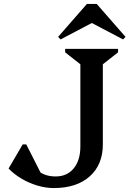

<svg xmlns="http://www.w3.org/2000/svg" viewBox="-20 -938 657 974"><path d="M252.8 16Q212.6 16 170.1 3.5Q127.7 -9.1 89.4 -31.6Q51.2 -54.1 23.5 -83.1L95.2 -205.6H113.2L196.9 -40.6H109V-154.5Q143.8 -92.8 178.1 -67.8Q212.4 -42.9 262.3 -42.9Q320.5 -42.9 354.1 -84Q387.7 -125.1 387.7 -195.5V-611.8L310.5 -672.6V-690H578.9V-672.6L501.7 -611.8V-205.3Q501.7 -102.6 435.2 -43.3Q368.8 16 252.8 16ZM287.3 -738 274.8 -750.9 420.9 -918H470.7L616.8 -750.9L604.3 -738L439.8 -824.5H451.8Z"/></svg>

Font: Platypi Light
Style: Regular
Weight: 300
Designer: David Sargent
Foundry: Bolt Cutter Type
Version: Version 1.200